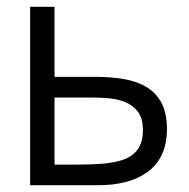

<svg xmlns="http://www.w3.org/2000/svg" viewBox="-20 -547 559 567"><path d="M69 0V-527H141V-320H264Q308 -320 346 -313.5Q384 -307 412.5 -290Q441 -273 457 -243Q473 -213 473 -166Q473 -122 458 -90.5Q443 -59 415.5 -39Q388 -19 351 -9.5Q314 0 270 0ZM141 -61H214Q249 -61 282 -63.5Q315 -66 342.5 -75Q370 -84 386 -105Q402 -126 402 -163Q402 -197 388 -216Q374 -235 352 -244.5Q330 -254 304 -256.5Q278 -259 252 -259H141Z"/></svg>

Font: Onest Light
Style: Regular
Weight: 300
Designer: Dmitri Voloshin, Andrey Kudryavtsev
Foundry: Dmitri Voloshin, Andrey Kudryavtsev
Version: Version 1.000;gftools[0.9.33]